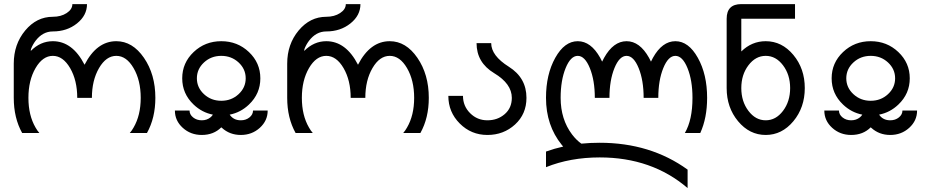

<svg xmlns="http://www.w3.org/2000/svg" viewBox="-20 -665 4654 960"><path d="M714.8 0H628.9Q639.2 -11.7 647.9 -27.3Q683.6 -88.4 683.6 -175.8Q683.6 -263.2 647.9 -324.5Q612.3 -385.7 561.5 -385.7Q510.7 -385.7 475.1 -324.5Q439.5 -263.2 439.5 -175.8H366.2Q366.2 -263.2 330.6 -324.5Q294.9 -385.7 244.1 -385.7Q193.4 -385.7 157.7 -324.5Q122.1 -263.2 122.1 -175.8Q122.1 -88.4 157.7 -27.3Q166.5 -11.7 176.8 0H90.8Q48.8 -75.2 48.8 -175.8V-346.7Q48.8 -443.8 106 -512.5Q163.1 -581.1 244.1 -581.1Q284.7 -581.1 313.2 -599.6Q341.8 -618.2 341.8 -644.5H415Q415 -587.9 365 -547.9Q314.9 -507.8 244.1 -507.8Q193.4 -507.8 157.7 -460.9Q143.1 -441.4 134.8 -419.4L133.8 -410.2Q182.1 -459 244.1 -459Q342.3 -459 402.8 -341.3Q463.4 -459 561.5 -459Q642.6 -459 699.7 -376Q756.8 -293 756.8 -175.8Q756.8 -75.2 714.8 0Z M1086.4 -161.1Q1137.2 -161.1 1172.9 -194.1Q1208.5 -227.1 1208.5 -273.4Q1208.5 -319.8 1172.9 -352.8Q1137.2 -385.7 1086.4 -385.7Q1035.6 -385.7 1000 -352.8Q964.4 -319.8 964.4 -273.4Q964.4 -227.1 1000 -194.1Q1035.6 -161.1 1086.4 -161.1ZM1184.1 9.8Q1128.4 9.8 1089.4 -25.9L1086.4 -28.3Q1048.3 9.8 988.8 9.8Q933.1 9.8 893.8 -25.9Q854.5 -61.5 854.5 -112.3H927.7Q927.7 -92.3 945.6 -77.9Q963.4 -63.5 988.8 -63.5Q1014.2 -63.5 1032.2 -78.1Q1040 -84.5 1044.4 -91.8Q989.7 -102.5 948.2 -142.1Q891.1 -196.3 891.1 -273.4Q891.1 -350.6 948.2 -404.8Q1005.4 -459 1086.4 -459Q1167.5 -459 1224.6 -404.8Q1281.7 -350.6 1281.7 -273.4Q1281.7 -196.3 1224.6 -142.1Q1183.1 -102.5 1128.4 -91.8Q1147.5 -63.5 1184.1 -63.5Q1209.5 -63.5 1227.3 -77.9Q1245.1 -92.3 1245.1 -112.3H1318.4Q1318.4 -61.5 1279.1 -25.9Q1239.7 9.8 1184.1 9.8Z M2082 0H1996.1Q2006.3 -11.7 2015.1 -27.3Q2050.8 -88.4 2050.8 -175.8Q2050.8 -263.2 2015.1 -324.5Q1979.5 -385.7 1928.7 -385.7Q1877.9 -385.7 1842.3 -324.5Q1806.6 -263.2 1806.6 -175.8H1733.4Q1733.4 -263.2 1697.8 -324.5Q1662.1 -385.7 1611.3 -385.7Q1560.5 -385.7 1524.9 -324.5Q1489.3 -263.2 1489.3 -175.8Q1489.3 -88.4 1524.9 -27.3Q1533.7 -11.7 1543.9 0H1458Q1416 -75.2 1416 -175.8V-346.7Q1416 -443.8 1473.1 -512.5Q1530.3 -581.1 1611.3 -581.1Q1651.9 -581.1 1680.4 -599.6Q1709 -618.2 1709 -644.5H1782.2Q1782.2 -587.9 1732.2 -547.9Q1682.1 -507.8 1611.3 -507.8Q1560.5 -507.8 1524.9 -460.9Q1510.3 -441.4 1502 -419.4L1501 -410.2Q1549.3 -459 1611.3 -459Q1709.5 -459 1770 -341.3Q1830.6 -459 1928.7 -459Q2009.8 -459 2066.9 -376Q2124 -293 2124 -175.8Q2124 -75.2 2082 0Z M2436 -449.2Q2436 -386.7 2524.2 -331.3Q2612.3 -275.9 2612.3 -175.8Q2612.3 -94.7 2555.2 -42.5Q2498 9.8 2417 9.8Q2335.9 9.8 2278.8 -47.4Q2221.7 -104.5 2221.7 -185.5H2294.9Q2294.9 -134.8 2330.6 -99.1Q2366.2 -63.5 2417 -63.5Q2467.8 -63.5 2503.4 -94.2Q2539.1 -125 2539.1 -175.8Q2539.1 -246.1 2450.9 -299.1Q2362.8 -352.1 2362.8 -449.2Z M3418 275.4Q3239.3 122.1 2978.5 122.1Q2831.1 122.1 2710 170.9V92.8Q2752 77.6 2795.9 67.9L2788.6 59.1Q2710 -38.1 2710 -175.8Q2710 -293 2756.3 -376Q2802.7 -459 2868.7 -459Q2934.6 -459 2981 -376Q2986.3 -366.7 2990.7 -356.9Q2995.1 -366.7 3000.5 -376Q3046.9 -459 3112.8 -459Q3178.7 -459 3225.1 -376Q3230.5 -366.7 3234.9 -356.9Q3239.3 -366.7 3244.6 -376Q3291 -459 3356.9 -459Q3422.9 -459 3469.2 -376Q3515.6 -293 3515.6 -175.8Q3515.6 -75.2 3481.4 0H3404.3Q3442.4 -65.4 3442.4 -175.8Q3442.4 -263.2 3417.5 -324.5Q3392.6 -385.7 3356.9 -385.7Q3321.3 -385.7 3296.4 -324.5Q3271.5 -263.2 3271.5 -175.8H3198.2Q3198.2 -263.2 3173.3 -324.5Q3148.4 -385.7 3112.8 -385.7Q3077.1 -385.7 3052.2 -324.5Q3027.3 -263.2 3027.3 -175.8H2954.1Q2954.1 -263.2 2929.2 -324.5Q2904.3 -385.7 2868.7 -385.7Q2833 -385.7 2808.1 -324.5Q2783.2 -263.2 2783.2 -175.8Q2783.2 -68.4 2840.3 7.3Q2861.8 35.6 2886.7 53.2Q2931.2 48.8 2978.5 48.8Q3232.4 48.8 3418 183.1Z M3808.6 -63.5Q3859.4 -63.5 3895 -110.6Q3930.7 -157.7 3930.7 -224.6Q3930.7 -291.5 3895 -338.6Q3859.4 -385.7 3808.6 -385.7Q3757.8 -385.7 3722.2 -338.6Q3686.5 -291.5 3686.5 -224.6Q3686.5 -157.7 3722.2 -110.6Q3757.8 -63.5 3808.6 -63.5ZM3808.6 9.8Q3727.5 9.8 3670.4 -58.8Q3613.3 -127.4 3613.3 -224.6V-571.3Q3613.3 -644.5 3686.5 -644.5H3955.1V-571.3H3686.5V-407.7Q3738.8 -459 3808.6 -459Q3889.6 -459 3946.8 -390.4Q4003.9 -321.8 4003.9 -224.6Q4003.9 -127.4 3946.8 -58.8Q3889.6 9.8 3808.6 9.8Z M4333.5 -161.1Q4384.3 -161.1 4419.9 -194.1Q4455.6 -227.1 4455.6 -273.4Q4455.6 -319.8 4419.9 -352.8Q4384.3 -385.7 4333.5 -385.7Q4282.7 -385.7 4247.1 -352.8Q4211.4 -319.8 4211.4 -273.4Q4211.4 -227.1 4247.1 -194.1Q4282.7 -161.1 4333.5 -161.1ZM4431.2 9.8Q4375.5 9.8 4336.4 -25.9L4333.5 -28.3Q4295.4 9.8 4235.8 9.8Q4180.2 9.8 4140.9 -25.9Q4101.6 -61.5 4101.6 -112.3H4174.8Q4174.8 -92.3 4192.6 -77.9Q4210.4 -63.5 4235.8 -63.5Q4261.2 -63.5 4279.3 -78.1Q4287.1 -84.5 4291.5 -91.8Q4236.8 -102.5 4195.3 -142.1Q4138.2 -196.3 4138.2 -273.4Q4138.2 -350.6 4195.3 -404.8Q4252.4 -459 4333.5 -459Q4414.6 -459 4471.7 -404.8Q4528.8 -350.6 4528.8 -273.4Q4528.8 -196.3 4471.7 -142.1Q4430.2 -102.5 4375.5 -91.8Q4394.5 -63.5 4431.2 -63.5Q4456.5 -63.5 4474.4 -77.9Q4492.2 -92.3 4492.2 -112.3H4565.4Q4565.4 -61.5 4526.1 -25.9Q4486.8 9.8 4431.2 9.8Z"/></svg>

Font: Catrinity
Style: Regular
Weight: 400
Designer: Alexander Lange
Foundry: High-Logic / Made with FontCreator
Version: Version 2.090;May 20, 2024;FontCreator 15.0.0.2974 64-bit